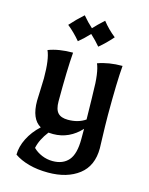

<svg xmlns="http://www.w3.org/2000/svg" viewBox="-118 -683 727 937"><g transform="rotate(15 245.5 -214.0)"><path d="M46 135Q46 95 67 53Q88 11 126 -24Q75 -53 75 -145L77 -199L79 -259Q79 -356 60 -397Q112 -417 184 -417Q177 -330 177 -169Q177 -129 193 -111.5Q209 -94 244 -94Q296 -94 332 -119L330 -223Q329 -238 329 -257Q329 -304 324 -341Q319 -378 310 -397Q364 -417 434 -417Q427 -336 427 -167Q427 -122 430 -32Q431 -17 431 0Q431 89 372 134.5Q313 180 217 180Q163 180 119.5 168Q76 156 46 135ZM332 -20V-72Q304 -41 268.5 -24.5Q233 -8 192 -8Q177 -8 169 -9Q134 36 125 80Q143 98 169 109Q195 120 224 120Q276 120 304 87.5Q332 55 332 -20ZM361 -542Q329 -505 295 -477Q275 -501 246 -528Q221 -501 192 -477Q161 -514 126 -542Q157 -577 192 -608Q217 -578 242 -556Q262 -578 295 -608Q324 -571 361 -542Z"/></g></svg>

Font: Mirza Medium
Style: Regular
Weight: 500
Designer: Arabic design by Kourosh Beigpour, Latin design by Eduardo Tunni, engineering by Lasse Fister
Version: Version 1.0010g